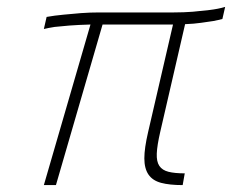

<svg xmlns="http://www.w3.org/2000/svg" viewBox="-20 -536 672 556"><path d="M481 -465H277L142 0H107L242 -465Q206 -464 180.5 -462Q155 -460 138 -458Q119 -455 107 -452L115 -487Q137 -491 164 -493.5Q191 -496 214 -498Q241 -500 268 -500H484Q512 -500 538 -502Q561 -504 586.5 -507Q612 -510 632 -516L624 -481Q613 -478 597 -475Q583 -473 562.5 -470Q542 -467 516 -466L444 -154Q435 -115 434 -91.5Q433 -68 441.5 -55.5Q450 -43 468 -38.5Q486 -34 515 -34L509 0Q471 0 446.5 -6.5Q422 -13 410 -30.5Q398 -48 398 -77.5Q398 -107 409 -154Z"/></svg>

Font: Panefresco 1wt
Style: Italic
Weight: 250
Version: Version 1.000